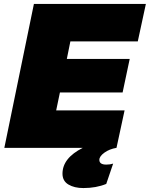

<svg xmlns="http://www.w3.org/2000/svg" viewBox="-20 -750 760 974"><path d="M720 -730 679 -540H337L319 -451H638L602 -281H284L265 -190H612L571 0Q535 6 509.5 24.5Q484 43 484 61Q484 85 519 85Q539 85 554 80L519 183Q468 204 403 204Q357 204 327 186Q297 168 297 131Q297 52 400 0H2L152 -730Z"/></svg>

Font: Nacelle Black
Style: Italic
Weight: 900
Italic angle: -12°
Designer: Sora Sagano
Foundry: Sora Sagano
Version: Version 1.000;FEAKit 1.0